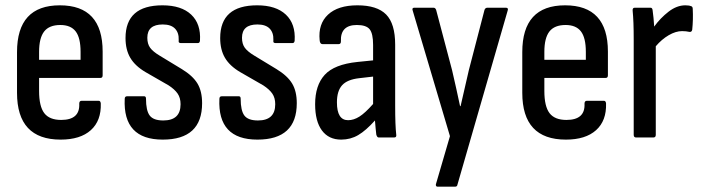

<svg xmlns="http://www.w3.org/2000/svg" viewBox="-20 -517 2642 722"><path d="M208 8Q44 8 44 -168V-321Q44 -497 205 -497Q366 -497 366 -323V-234Q366 -224 358 -224H127V-175Q127 -117 146.5 -91.5Q166 -66 210 -66Q281 -66 278 -127Q278 -138 287 -138H351Q358 -138 359 -128Q361 -63 321.5 -27.5Q282 8 208 8ZM127 -292H283V-322Q283 -375 264.5 -399Q246 -423 207 -423Q165 -423 146 -398.5Q127 -374 127 -322Z M592 8Q442 8 449 -145Q449 -155 458 -155H522Q529 -155 529 -146Q529 -101 543 -82.5Q557 -64 594 -64Q659 -64 659 -125Q659 -149 648 -165Q637 -181 614 -196L527 -246Q488 -269 470 -299.5Q452 -330 452 -374Q452 -497 591 -497Q662 -497 699 -462Q736 -427 732 -364Q731 -355 724 -355H660Q656 -355 653.5 -357Q651 -359 652 -367Q653 -394 638 -409.5Q623 -425 592 -425Q534 -425 534 -375Q534 -352 544.5 -337.5Q555 -323 580 -308L664 -257Q705 -232 722.5 -203Q740 -174 740 -129Q740 8 592 8Z M948 8Q798 8 805 -145Q805 -155 814 -155H878Q885 -155 885 -146Q885 -101 899 -82.5Q913 -64 950 -64Q1015 -64 1015 -125Q1015 -149 1004 -165Q993 -181 970 -196L883 -246Q844 -269 826 -299.5Q808 -330 808 -374Q808 -497 947 -497Q1018 -497 1055 -462Q1092 -427 1088 -364Q1087 -355 1080 -355H1016Q1012 -355 1009.5 -357Q1007 -359 1008 -367Q1009 -394 994 -409.5Q979 -425 948 -425Q890 -425 890 -375Q890 -352 900.5 -337.5Q911 -323 936 -308L1020 -257Q1061 -232 1078.5 -203Q1096 -174 1096 -129Q1096 8 948 8Z M1263 8Q1216 8 1190.5 -26.5Q1165 -61 1165 -125Q1165 -196 1201 -235.5Q1237 -275 1324 -284L1383 -290V-348Q1383 -391 1370 -407Q1357 -423 1322 -423Q1259 -423 1262 -361Q1262 -351 1253 -351H1193Q1183 -351 1182 -366Q1176 -427 1213.5 -462Q1251 -497 1324 -497Q1398 -497 1432 -462.5Q1466 -428 1466 -349V-121Q1466 -82 1467 -55Q1468 -28 1470 -11Q1472 0 1462 0H1404Q1398 0 1395 -11Q1394 -20 1392.5 -34.5Q1391 -49 1390 -64Q1356 -26 1327 -9Q1298 8 1263 8ZM1247 -132Q1247 -65 1289 -65Q1310 -65 1331.5 -78.5Q1353 -92 1383 -126V-229L1331 -223Q1286 -218 1266.5 -196.5Q1247 -175 1247 -132Z M1625 185Q1621 185 1619.5 181.5Q1618 178 1620 173L1672 -5L1532 -477Q1528 -488 1538 -488H1610Q1617 -488 1620 -480L1680 -253Q1688 -220 1695.5 -185Q1703 -150 1710 -118H1712Q1719 -150 1727.5 -185.5Q1736 -221 1743 -253L1802 -480Q1805 -488 1813 -488H1882Q1893 -488 1889 -477L1700 178Q1699 185 1691 185Z M2108 8Q1944 8 1944 -168V-321Q1944 -497 2105 -497Q2266 -497 2266 -323V-234Q2266 -224 2258 -224H2027V-175Q2027 -117 2046.5 -91.5Q2066 -66 2110 -66Q2181 -66 2178 -127Q2178 -138 2187 -138H2251Q2258 -138 2259 -128Q2261 -63 2221.5 -27.5Q2182 8 2108 8ZM2027 -292H2183V-322Q2183 -375 2164.5 -399Q2146 -423 2107 -423Q2065 -423 2046 -398.5Q2027 -374 2027 -322Z M2372 0Q2363 0 2363 -10V-367Q2363 -404 2362 -430.5Q2361 -457 2359 -477Q2358 -488 2367 -488H2426Q2433 -488 2434 -479Q2436 -466 2437.5 -449.5Q2439 -433 2440 -417Q2463 -449 2494 -473Q2525 -497 2557 -497Q2571 -497 2578 -494Q2585 -493 2585 -483Q2586 -463 2585.5 -443.5Q2585 -424 2583 -405Q2581 -396 2573 -397Q2560 -400 2545 -400Q2521 -400 2494.5 -384.5Q2468 -369 2446 -343V-10Q2446 0 2437 0Z"/></svg>

Font: Sofia Sans Condensed Medium
Style: Regular
Weight: 500
Designer: Botio Nikoltchev, Ani Petrova
Foundry: lettersoup
Version: Version 4.101; ttfautohint (v1.8.4.7-5d5b)